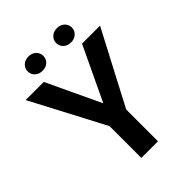

<svg xmlns="http://www.w3.org/2000/svg" viewBox="-249 -995 1112 1112"><g transform="rotate(-45 307.5 -439.0)"><path d="M150.9 -710.9 307.1 -379.4 464.4 -710.9H611.8L375.5 -260.3V0H239.3V-260.3L2.4 -710.9ZM127.9 -819.3Q127.9 -844.2 145.8 -861.1Q163.6 -877.9 191.9 -877.9Q220.7 -877.9 238.3 -861.1Q255.9 -844.2 255.9 -819.3Q255.9 -794.9 238.3 -778.1Q220.7 -761.2 191.9 -761.2Q163.6 -761.2 145.8 -778.1Q127.9 -794.9 127.9 -819.3ZM360.8 -818.8Q360.8 -843.8 378.7 -860.6Q396.5 -877.4 424.8 -877.4Q453.1 -877.4 470.9 -860.6Q488.8 -843.8 488.8 -818.8Q488.8 -794.4 470.9 -777.6Q453.1 -760.7 424.8 -760.7Q396.5 -760.7 378.7 -777.6Q360.8 -794.4 360.8 -818.8Z"/></g></svg>

Font: Vazirmatn RD FD SemiBold
Style: Regular
Weight: 600
Designer: Saber Rastikerdar
Foundry: Saber Rastikerdar
Version: Version 33.003